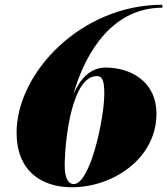

<svg xmlns="http://www.w3.org/2000/svg" viewBox="-20 -780 705 810"><path d="M640 -300C640 -440 526.5 -495 425.5 -495C360 -495 317 -446 289 -381C343 -571 461.5 -747.5 665 -747.5V-760C322 -760 50 -473 50 -220C50 -60 153 10 284 10C455 10 640 -110 640 -300ZM420 -384.5C420 -280.5 361 -3.5 291 -3.5C265 -3.5 253 -36 253 -80V-95.5C256 -207.5 286.5 -459 388.5 -459C412.5 -459 420 -438 420 -384.5Z"/></svg>

Font: Bodoni* 16pt Fatface
Style: Italic
Weight: 900
Italic angle: -13°
Version: Version 2.3